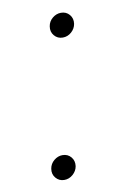

<svg xmlns="http://www.w3.org/2000/svg" viewBox="-66 -559 402 606"><g transform="rotate(-10 134.5 -255.5)"><path d="M91.3 5.4Q74.7 5.4 64.2 -7.1Q53.7 -19.5 56.6 -36.6Q59.1 -52.2 71.5 -62.5Q84 -72.8 98.6 -72.8Q115.7 -72.8 126 -60.5Q136.2 -48.3 133.8 -31.2Q131.3 -16.1 119.1 -5.4Q106.9 5.4 91.3 5.4ZM164.6 -438Q147.9 -438 137.5 -450.4Q127 -462.9 129.9 -480Q132.3 -495.6 144.8 -505.9Q157.2 -516.1 171.9 -516.1Q189 -516.1 199.2 -503.9Q209.5 -491.7 207 -474.6Q204.6 -459.5 192.4 -448.7Q180.2 -438 164.6 -438Z"/></g></svg>

Font: Inter 16pt ExtraLight
Style: Italic
Weight: 250
Italic angle: -9.3988°
Version: Version 4.001;git-66647c0bb